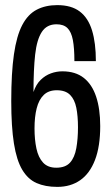

<svg xmlns="http://www.w3.org/2000/svg" viewBox="-20 -719 438 751"><path d="M204 12Q157 12 123 -3Q89 -18 67 -55Q45 -92 34.5 -157.5Q24 -223 24 -324Q24 -434 34.5 -506.5Q45 -579 67 -621Q89 -663 123.5 -681Q158 -699 204 -699Q259 -699 292 -674Q325 -649 340 -600Q355 -551 355 -480H271Q271 -531 265 -562.5Q259 -594 244 -609Q229 -624 201 -624Q163 -624 143.5 -594Q124 -564 117.5 -505.5Q111 -447 111 -359Q121 -389 139 -406.5Q157 -424 179 -432Q201 -440 224 -440Q275 -440 307.5 -414.5Q340 -389 356 -341Q372 -293 372 -226Q372 -146 351.5 -93Q331 -40 293.5 -14Q256 12 204 12ZM200 -63Q236 -63 254 -83Q272 -103 278.5 -139.5Q285 -176 285 -221Q285 -265 278.5 -297.5Q272 -330 254 -348Q236 -366 202 -366Q170 -366 151 -347.5Q132 -329 123.5 -295.5Q115 -262 115 -217Q115 -173 122.5 -138Q130 -103 148.5 -83Q167 -63 200 -63Z"/></svg>

Font: Archivo ExtraCondensed Medium
Style: Regular
Weight: 500
Width: 2
Designer: Hector Gatti
Foundry: Omnibus-Type
Version: Version 2.001